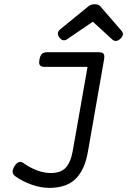

<svg xmlns="http://www.w3.org/2000/svg" viewBox="-20 -702 640 922"><path d="M461.4 -671.9 563 -554.7Q570.3 -546.4 570.3 -538.1Q570.3 -527.8 558.6 -516.6Q546.9 -505.4 535.6 -505.4Q527.3 -505.4 520 -511.7L425.8 -597.7L301.8 -513.2Q294.9 -508.3 287.1 -508.3Q275.4 -508.3 265.1 -522Q257.8 -531.7 257.8 -541Q257.8 -551.3 269 -561L404.8 -671.9Q417 -681.6 434.6 -681.6Q452.6 -681.6 461.4 -671.9ZM481 -429.7Q481 -422.4 480 -418L401.9 27.8Q386.7 114.3 342.8 157.2Q298.8 200.2 216.3 200.2Q175.8 200.2 132.1 184.8Q88.4 169.4 54.2 145Q40.5 135.3 40.5 122.1Q40.5 111.8 48.8 97.2Q61.5 75.7 77.1 75.7Q85.9 75.7 93.3 81.5Q123.5 103 157.5 116Q191.4 128.9 224.1 128.9Q272 128.9 295.9 103Q319.8 77.1 329.6 21.5L400.4 -380.9H193.8Q180.7 -380.9 174.3 -386.2Q168 -391.6 168 -403.3Q168 -408.7 169.4 -416Q172.9 -435.1 181.2 -443.1Q189.5 -451.2 206.1 -451.2H455.1Q468.8 -451.2 474.9 -446.3Q481 -441.4 481 -429.7Z"/></svg>

Font: Courier Prime Sans
Style: Italic
Weight: 400
Italic angle: -10°
Designer: Alan Dague-Greene
Foundry: Quote-Unquote Apps
Version: Version 3.020